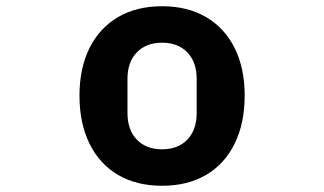

<svg xmlns="http://www.w3.org/2000/svg" viewBox="-20 -583 1040 616"><path d="M235 -276Q235 -364 267 -428.5Q299 -493 358.5 -528Q418 -563 500 -563Q582 -563 641.5 -528Q701 -493 733 -428.5Q765 -364 765 -276Q765 -188 733 -122.5Q701 -57 641.5 -22Q582 13 500 13Q418 13 358.5 -22Q299 -57 267 -122.5Q235 -188 235 -276ZM611 -221V-330Q611 -384 581 -415Q551 -446 500 -446Q449 -446 419 -415Q389 -384 389 -330V-221Q389 -166 419 -135Q449 -104 500 -104Q551 -104 581 -135Q611 -166 611 -221Z"/></svg>

Font: IBM Plex Sans JP
Style: Bold
Weight: 700
Designer: Mike Abbink; Paul van der Laan; Pieter van Rosmalen; Wujin Sim; Yejin Wi; Jinhee Kim; Boomi Park; Yona Kim; Kichan Ma
Foundry: Sandoll Inc.
Version: Version 1.001